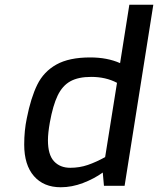

<svg xmlns="http://www.w3.org/2000/svg" viewBox="-20 -783 666 809"><path d="M82 -174Q82 -233 93 -285Q110 -371 137 -426Q164 -481 217.5 -511Q271 -541 360 -541Q432 -541 486 -517L525 -763H626L505 0H418L413 -56Q377 -30 330 -12Q283 6 236 6Q164 6 123 -41Q82 -88 82 -174ZM423 -121 473 -434Q426 -459 364 -459Q310 -459 276.5 -440.5Q243 -422 223 -380.5Q203 -339 190 -267Q182 -222 182 -192Q182 -131 207.5 -103.5Q233 -76 276 -76Q315 -76 350 -88Q385 -100 423 -121Z"/></svg>

Font: Exo Medium
Style: Italic
Weight: 500
Italic angle: -9°
Designer: Natanael Gama
Foundry: Natanael Gama
Version: Version 1.500; ttfautohint (v1.6)